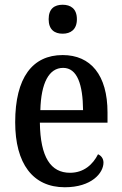

<svg xmlns="http://www.w3.org/2000/svg" viewBox="-20 -779 513 809"><path d="M244 -637C277 -637 304 -654 304 -698C304 -743 277 -759 244 -759C210 -759 185 -743 185 -698C185 -654 210 -637 244 -637ZM253 10C366 10 416 -50 416 -94C416 -112 405 -124 393 -129C372 -87 334 -51 275 -51C194 -51 150 -116 148 -262H433V-305C433 -463 362 -547 244 -547C117 -547 44 -452 44 -264C44 -90 118 10 253 10ZM330 -315H150C153 -429 186 -493 246 -493C306 -493 329 -422 330 -315Z"/></svg>

Font: Noto Serif Georgian Condensed Medium
Style: Regular
Weight: 500
Width: 3
Designer: Monotype Design Team, Akaki Razmadze
Foundry: Google LLC
Version: Version 2.003